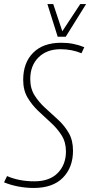

<svg xmlns="http://www.w3.org/2000/svg" viewBox="-36 -922 447 952"><path d="M382 -688 368 -658Q320 -678 264 -678Q196 -678 155 -637.5Q114 -597 114 -530Q114 -483 135.5 -449Q157 -415 188.5 -386.5Q220 -358 252 -328.5Q284 -299 305 -262.5Q326 -226 326 -175Q326 -92 276 -41Q226 10 131 10Q92 10 53.5 2.5Q15 -5 -16 -18L-1 -49Q58 -23 135 -23Q210 -23 250.5 -64.5Q291 -106 291 -171Q291 -217 269.5 -251Q248 -285 216.5 -313.5Q185 -342 153.5 -372Q122 -402 100.5 -438.5Q79 -475 79 -526Q79 -611 128.5 -660.5Q178 -710 267 -710Q299 -710 327 -704.5Q355 -699 382 -688ZM391 -902 290 -740H250L199 -902H228L273 -767L362 -902Z"/></svg>

Font: Georama SemiCondensed ExtraLight
Style: Italic
Weight: 200
Width: 4
Italic angle: -9°
Designer: Jean-Baptiste Levee
Foundry: Production Type
Version: Version 1.000